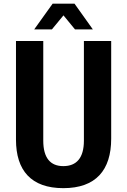

<svg xmlns="http://www.w3.org/2000/svg" viewBox="-20 -1006 687 1038"><path d="M165 -847.2H260.7L323.2 -922.9L385.3 -847.2H481.9L382.8 -986.3H264.6ZM322.3 11.2C498 11.2 581.1 -85.9 581.1 -256.3V-784.2H433.6V-245.6C433.6 -151.4 393.1 -107.9 322.3 -107.9C252.9 -107.9 213.9 -151.4 213.9 -245.6V-784.2H66.4V-251C66.4 -84.5 148.4 11.2 322.3 11.2Z"/></svg>

Font: Decalotype SemiBold
Style: Regular
Weight: 600
Designer: Alfredo Marco Pradil
Foundry: Alfredo Marco Pradil
Version: Version 1.0